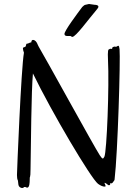

<svg xmlns="http://www.w3.org/2000/svg" viewBox="-20 -931 685 962"><path d="M579 -685C576 -708 573 -702 563 -697C558 -695 558 -700 548 -696C539 -693 544 -687 541 -686C538 -685 534 -690 525 -683C518 -683 521 -634 521 -634C528 -499 515 -171 503 -146C496 -132 493 -134 480 -153C454 -192 197 -660 174 -697C171 -704 169 -706 166 -714C163 -720 157 -730 146 -731C146 -731 137 -732 137 -719C127 -718 123 -712 114 -712C111 -712 110 -701 109 -699C103 -692 94 -696 95 -688C95 -682 97 -675 100 -667C86 -591 65 -69 65 -54C66 -25 69 -33 70 -25L72 -7C74 7 85 11 91 11C98 11 100 6 102 6C109 4 113 11 118 9C127 7 129 -13 129 -34C128 -50 133 -32 133 -84C135 -204 137 -480 145 -563C239 -369 435 -38 471 -10C482 -2 496 5 506 4C516 3 498 -16 506 -15C508 -15 517 -8 522 -4C526 -1 533 -4 532 -8C530 -20 538 -5 546 -18C550 -25 554 -27 554 -31C570 -162 584 -637 579 -685ZM468 -887C485 -907 455 -907 454 -907C452 -907 428 -911 426 -911C423 -911 411 -907 408 -907C403 -907 397 -900 392 -896C365 -860 303 -777 303 -761C303 -745 327 -753 335 -750C338 -749 338 -746 342 -746C360 -746 422 -833 468 -887Z"/></svg>

Font: Oregano
Style: Regular
Weight: 400
Designer: Astigmatic (AOETI)
Foundry: Astigmatic (AOETI)
Version: Version 1.000